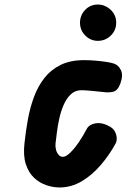

<svg xmlns="http://www.w3.org/2000/svg" viewBox="-20 -816 586 846"><path d="M242.5 10Q214 10 184.2 0Q154.5 -10 130.2 -32.5Q106 -55 93.8 -92.8Q81.5 -130.5 88 -186Q93.5 -238 103 -290.2Q112.5 -342.5 130 -389.5Q147.5 -436.5 176 -472.8Q204.5 -509 247.2 -530Q290 -551 350.5 -551Q374.5 -551 401 -548.8Q427.5 -546.5 449.8 -543Q472 -539.5 483 -535.5Q502 -529 512.8 -506.8Q523.5 -484.5 510.5 -448.5Q499 -416.5 478.8 -411.8Q458.5 -407 435 -410.5Q409.5 -413.5 380.5 -416Q351.5 -418.5 339 -418.5Q311.5 -418.5 292.8 -401.2Q274 -384 261.5 -356Q249 -328 241.8 -296Q234.5 -264 230.8 -233.8Q227 -203.5 224.5 -182Q223.5 -168 227.2 -154.8Q231 -141.5 238.8 -133.2Q246.5 -125 257 -125Q270.5 -125 289 -142.8Q307.5 -160.5 327 -189Q346.5 -217.5 363.5 -250Q373.5 -267.5 400.2 -272.5Q427 -277.5 457 -262Q477.5 -252.5 485.8 -237.2Q494 -222 494.2 -207.2Q494.5 -192.5 489.5 -184Q462.5 -134 424.5 -89.5Q386.5 -45 340.5 -17.5Q294.5 10 242.5 10ZM411 -636Q379.5 -636 356 -659.2Q332.5 -682.5 332.5 -716Q332.5 -748.5 355 -772.2Q377.5 -796 411 -796Q442.5 -796 467.2 -773.2Q492 -750.5 492 -716Q492 -682.5 468.2 -659.2Q444.5 -636 411 -636Z"/></svg>

Font: Edu NSW ACT Hand
Style: Regular
Weight: 400
Designer: Tina and Corey Anderson, Eben Sorkin, Mirko Velimirovic
Foundry: Sorkin Type Co.
Version: Version 2.000